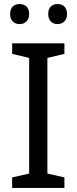

<svg xmlns="http://www.w3.org/2000/svg" viewBox="-20 -928 379 948"><path d="M30 -859C30 -825 51 -809 77 -809C102 -809 124 -825 124 -859C124 -894 102 -908 77 -908C51 -908 30 -894 30 -859ZM218 -859C218 -825 239 -809 264 -809C289 -809 311 -825 311 -859C311 -894 289 -908 264 -908C239 -908 218 -894 218 -859ZM298 0V-52L214 -71V-642L298 -662V-714H40V-662L124 -642V-71L40 -52V0Z"/></svg>

Font: Noto Sans Caucasian Albanian
Style: Regular
Weight: 400
Designer: Monotype Design Team
Foundry: Monotype Imaging Inc.
Version: Version 2.005